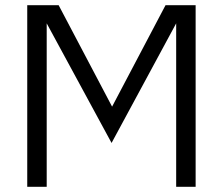

<svg xmlns="http://www.w3.org/2000/svg" viewBox="-20 -720 859 740"><path d="M410 -169 659 -630V0H734V-700H618L412 -309L206 -700H85V0H160V-630Z"/></svg>

Font: Absans
Style: Regular
Weight: 400
Designer: Valerio Monopoli
Version: Version 1.200;Glyphs 3.2 (3217)